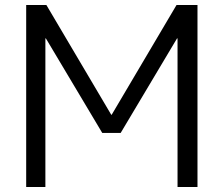

<svg xmlns="http://www.w3.org/2000/svg" viewBox="-20 -750 897 770"><path d="M85 0V-730H166L426 -290H428L688 -730H772V0H692V-596H690L464 -217H390L164 -596H162V0Z"/></svg>

Font: Mplus 1p
Style: Regular
Weight: 400
Version: Version 1.061